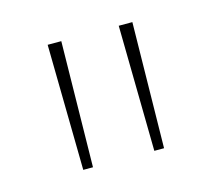

<svg xmlns="http://www.w3.org/2000/svg" viewBox="-52 -776 425 381"><g transform="rotate(-15 160.0 -585.0)"><path d="M77 -456 73 -714H101L97 -456ZM223 -456 219 -714H247L243 -456Z"/></g></svg>

Font: Noto Sans Khmer SemiCondensed Thin
Style: Regular
Weight: 250
Width: 4
Designer: Danh Hong and the Monotype Design Team
Foundry: Monotype Imaging Inc.
Version: Version 2.004